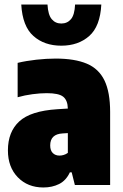

<svg xmlns="http://www.w3.org/2000/svg" viewBox="-20 -818 544 849"><path d="M172 11Q102.5 11 58.8 -34Q15 -79 15 -153Q15 -235 65.2 -281.2Q115.5 -327.5 233 -335L280 -338Q279 -375 259.2 -390.5Q239.5 -406 187 -406Q158 -406 123.8 -401.5Q89.5 -397 58 -388V-540Q95.5 -549 140.5 -554Q185.5 -559 226 -559Q310.5 -559 363.8 -536.5Q417 -514 442 -462.2Q467 -410.5 467 -323V0H311L297 -56H289Q272 -19.5 241.2 -4.2Q210.5 11 172 11ZM202 -175Q202 -152.5 213.5 -141.2Q225 -130 243 -130Q252 -130 261.5 -132.8Q271 -135.5 280 -142V-229.5L257 -228Q202 -225 202 -175ZM251 -616Q176 -616 127.8 -658.8Q79.5 -701.5 74 -798H190Q192.5 -752.5 208.8 -733.2Q225 -714 251 -714Q277.5 -714 293.8 -733.2Q310 -752.5 312 -798H428Q423 -701.5 374.5 -658.8Q326 -616 251 -616Z"/></svg>

Font: Encode Sans Condensed Black
Style: Regular
Weight: 900
Width: 3
Designer: Multiple Designers
Foundry: Impallari Type
Version: Version 3.000; ttfautohint (v1.8.3) -l 8 -r 50 -G 200 -x 14 